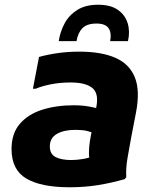

<svg xmlns="http://www.w3.org/2000/svg" viewBox="-20 -780 654 812"><path d="M274.4 12Q153.5 12 91.1 -25Q28.8 -62 28.8 -149.6Q28.8 -215.6 64 -256.4Q99.2 -297.2 158.8 -316Q218.4 -334.8 292 -334.8Q327.1 -334.8 356.3 -329.5Q385.6 -324.2 400 -319.2L383.2 -214Q366.7 -221.8 347.9 -226.3Q329.1 -230.8 298.8 -230.8Q250.2 -230.8 220.5 -213.7Q190.8 -196.6 190.8 -160.6Q190.8 -128.2 215.3 -115.7Q239.8 -103.2 281.2 -103.2Q303.1 -103.2 329 -107.3Q354.9 -111.3 373.2 -120L370.6 -74.6Q360.5 -88.9 357.7 -111.3Q354.9 -133.7 357.2 -158.6Q359.6 -183.4 364 -204.7L384.3 -313.3Q401 -380 373.1 -405.6Q345.2 -431.2 279.2 -431.2Q234.2 -431.2 195.8 -423.6Q157.5 -416.1 131.2 -404.8H119.2L145 -539.2Q183.3 -549.7 226.1 -555.7Q268.9 -561.6 314.8 -561.6Q408.6 -561.6 468.1 -535.5Q527.5 -509.3 550.3 -452.9Q573 -396.5 555.2 -304.4L534 -194.4Q526.7 -154.6 519.3 -112Q511.9 -69.4 514 -30.4L507.2 -22.4Q452 -6.5 394.9 2.8Q337.7 12 274.4 12ZM394.9 -760Q447.3 -760 478.2 -738.5Q509.1 -717.1 519.9 -681.9Q530.6 -646.8 521.2 -606H446Q452.5 -642 438.8 -661.2Q425 -680.4 388.1 -680.4Q348.2 -680.4 329 -661.2Q309.8 -642 303.6 -606H228.4Q234.4 -646 253.2 -681Q272 -716 306.9 -738Q341.9 -760 394.9 -760Z"/></svg>

Font: Kufam
Style: Italic
Weight: 400
Italic angle: -11°
Designer: Artur Schmal
Foundry: Original Type
Version: Version 1.301; ttfautohint (v1.8.3)